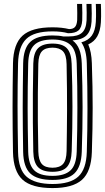

<svg xmlns="http://www.w3.org/2000/svg" viewBox="-20 -948 534 977"><path d="M247.2 9Q141.5 9 94.8 -33.6Q48.1 -76.3 46.1 -174.3Q45.1 -236.4 44.5 -292Q43.9 -347.7 43.9 -401Q43.9 -454.4 44.5 -509.7Q45.1 -564.9 46.1 -626.3Q48.1 -724.1 94.8 -766.6Q141.6 -809 247.2 -809Q294.9 -809 331.5 -800Q351.9 -800 361.4 -810.5Q370.9 -820.9 372.7 -844.9Q373.2 -857.4 373.1 -882.2Q373 -907 372.2 -927.9H397.8Q398.8 -907.4 398.9 -882.9Q399 -858.3 398.4 -844.6Q396 -807.4 379.5 -793.2Q362.9 -778.9 326.3 -778.9Q293.7 -788.3 247.2 -788.3Q153.5 -788.3 113.7 -749.8Q74 -711.2 71.9 -625.5Q70.5 -568.6 69.9 -515.4Q69.2 -462.2 69.3 -408.7Q69.4 -355.2 70 -297.8Q70.5 -240.4 71.9 -175.1Q73.6 -84.6 116.2 -48.1Q158.9 -11.7 247.2 -11.7Q337.7 -11.7 378.4 -49.5Q419.2 -87.2 421.7 -175.1Q423.5 -234.6 424.3 -288.6Q425.1 -342.5 425.1 -395.5Q425.2 -448.4 424.3 -504.8Q423.5 -561.2 421.7 -625.5Q420.8 -660.2 414 -686.8Q407.1 -713.4 393.9 -732.5Q430 -742.3 447.5 -767.4Q464.9 -792.5 467.6 -836Q468.5 -847.8 468.7 -865.4Q468.8 -883 468.5 -900.2Q468.1 -917.5 467.6 -927.9H493.3Q493.9 -917.7 494.2 -900.2Q494.6 -882.8 494.4 -864.7Q494.2 -846.7 493.3 -834.5Q490.6 -791.3 475.3 -763.6Q459.9 -736 429.1 -721.9Q445.5 -684.3 447.4 -626.6Q449.6 -562 450.6 -506.5Q451.6 -451.1 451.5 -398.9Q451.4 -346.7 450.5 -291.9Q449.5 -237.1 447.4 -173.6Q444.1 -74.8 397 -32.9Q349.9 9 247.2 9ZM247.4 -53.1Q308.4 -53.1 338.3 -80.6Q368.3 -108.1 370.4 -176.8Q372.2 -235.7 373 -290.5Q373.8 -345.3 373.8 -399Q373.9 -452.7 373.1 -508.2Q372.2 -563.7 370.4 -623.9Q368.3 -692.1 338.5 -719.5Q308.7 -746.9 247.4 -746.9Q182 -746.9 153.5 -718.3Q125.1 -689.7 123.5 -624.7Q122 -560.8 121.2 -505.6Q120.5 -450.3 120.6 -398.2Q120.7 -346.1 121.4 -291.9Q122.1 -237.7 123.5 -175.9Q125.1 -111 153.3 -82.1Q181.6 -53.1 247.4 -53.1ZM247.4 -73.8Q196.1 -73.8 173.3 -97.8Q150.6 -121.9 149.4 -176.3Q147.8 -250.8 147.2 -324.2Q146.6 -397.7 147.2 -472.4Q147.8 -547 149.4 -624.5Q150.6 -679.6 173.9 -702.9Q197.3 -726.2 247.4 -726.2Q297.9 -726.2 320.4 -702.3Q342.9 -678.3 344.6 -623.4Q346.6 -565.2 347.7 -511.8Q348.7 -458.3 348.7 -405.7Q348.7 -353 347.8 -297.3Q346.9 -241.7 344.8 -179Q343.1 -124.6 321.4 -99.2Q299.8 -73.8 247.4 -73.8ZM247.4 -94.5Q283.5 -94.5 300.7 -113.6Q318 -132.6 318.9 -179.4Q319.7 -229.3 320.3 -279.7Q321 -330.1 321.2 -383.5Q321.3 -436.9 320.8 -495.7Q320.3 -554.5 318.9 -621.2Q318 -669 300.1 -687.2Q282.2 -705.5 247.4 -705.5Q210 -705.5 193.1 -686.7Q176.1 -668 175 -623.7Q173.2 -547.3 172.6 -476Q171.9 -404.7 172.5 -331.6Q173.1 -258.6 175 -176.9Q176.1 -132.8 192.9 -113.6Q209.6 -94.5 247.4 -94.5ZM247.4 -32.4Q168.7 -32.4 134 -65.5Q99.3 -98.6 97.8 -175.1Q96.8 -236.6 96.2 -291.9Q95.5 -347.3 95.5 -400.7Q95.5 -454.2 96.2 -509.4Q96.8 -564.6 97.8 -625.5Q99.3 -701.7 133.9 -734.6Q168.4 -767.6 247.4 -767.6Q278.9 -767.6 301.4 -762.6H331.8Q376.8 -762.6 397.5 -781.7Q418.2 -800.8 420.6 -844.6Q421.2 -859.4 421.1 -883.8Q421 -908.2 420 -927.9H445.7Q446.9 -906.1 446.9 -878.6Q446.9 -851.2 445.9 -837.5Q442.9 -790.5 420.2 -768.1Q397.5 -745.7 349 -742.5Q372 -725.8 383.3 -696.9Q394.6 -668 396.1 -624.7Q398.1 -567 399.1 -512.3Q400.2 -457.6 400.2 -403.4Q400.2 -349.2 399.2 -293Q398.2 -236.8 396.1 -175.9Q393.4 -99.2 358.9 -65.8Q324.4 -32.4 247.4 -32.4Z"/></svg>

Font: Big Shoulders Inline Text SC Thin
Style: Regular
Weight: 100
Designer: Patric King
Foundry: XO Type Co
Version: Version 2.002